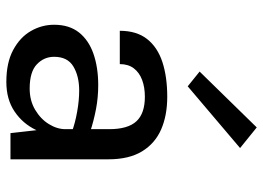

<svg xmlns="http://www.w3.org/2000/svg" viewBox="-132 -684 829 605"><g transform="rotate(90 282.5 -381.5)"><path d="M399.5 0 387 -110.5V-311Q387 -370 362.2 -396.8Q337.5 -423.5 285 -423.5Q255 -423.5 231.8 -414.8Q208.5 -406 195.2 -388.5Q182 -371 182 -344.5H77Q77 -397.5 103 -430.5Q129 -463.5 175.8 -478.8Q222.5 -494 285 -494Q343.5 -494 387.8 -474.8Q432 -455.5 457 -414.5Q482 -373.5 482 -308.5V0ZM238 13Q177.5 13 137.5 -8.5Q97.5 -30 77.8 -64.2Q58 -98.5 58 -137.5Q58 -185 82.2 -215.8Q106.5 -246.5 149.5 -261.5Q192.5 -276.5 248.5 -276.5Q287 -276.5 323.8 -269.5Q360.5 -262.5 395.5 -251V-193.5Q367 -204 331.5 -210.2Q296 -216.5 265.5 -216.5Q220 -216.5 189.5 -198.2Q159 -180 159 -137.5Q159 -105.5 182.8 -83Q206.5 -60.5 259 -60.5Q297 -60.5 326 -77.8Q355 -95 371 -121Q387 -147 387 -173H410Q410 -123.5 389.8 -81Q369.5 -38.5 331.2 -12.8Q293 13 238 13ZM252 -558.5 205.5 -596 381.5 -776 446.5 -723.5Z"/></g></svg>

Font: Karla Medium
Style: Regular
Weight: 500
Designer: Jonathan Pinhorn
Version: Version 2.001